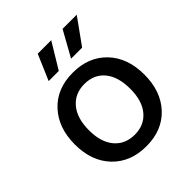

<svg xmlns="http://www.w3.org/2000/svg" viewBox="-205 -867 1006 1006"><g transform="rotate(-45 298.5 -364.0)"><path d="M299 9Q182 9 111 -65Q40 -139 40 -263Q40 -386 110 -461.5Q180 -537 299 -537Q415 -537 486 -463Q557 -389 557 -264Q557 -141 487 -66Q417 9 299 9ZM299 -77Q369 -77 410.5 -126Q452 -175 452 -264Q452 -353 411.5 -402.5Q371 -452 299 -452Q229 -452 187 -402.5Q145 -353 145 -263Q145 -175 186.5 -126Q228 -77 299 -77ZM178 -595 239 -737H339L253 -595ZM344 -595 423 -737H528L426 -595Z"/></g></svg>

Font: Mona Sans Medium
Style: Regular
Weight: 500
Designer: Deni Anggara
Foundry: GitHub
Version: Version 2.000;Glyphs 3.2.3 (3260)